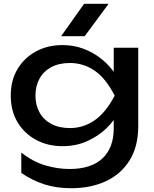

<svg xmlns="http://www.w3.org/2000/svg" viewBox="-20 -819 819 1018"><path d="M583 -139V-239L588 -257V-366L583 -386V-566H713V-151Q713 -42 667 31.5Q621 105 541 142Q461 179 357 179Q281 179 217 159Q153 139 93 98V-10Q154 38 219 57.5Q284 77 349 77Q463 77 523 21Q583 -35 583 -139ZM311 -44Q233 -44 171 -77.5Q109 -111 73 -171Q37 -231 37 -312Q37 -393 73 -453Q109 -513 171 -546.5Q233 -580 311 -580Q369 -580 418.5 -562Q468 -544 507.5 -514.5Q547 -485 574.5 -449.5Q602 -414 617 -377.5Q632 -341 632 -311Q632 -272 609 -225.5Q586 -179 543.5 -138Q501 -97 442 -70.5Q383 -44 311 -44ZM351 -140Q422 -140 481.5 -181Q541 -222 588 -312Q541 -404 481.5 -444.5Q422 -485 351 -485Q293 -485 252 -463Q211 -441 189.5 -402Q168 -363 168 -312Q168 -262 189.5 -223Q211 -184 252 -162Q293 -140 351 -140ZM426 -799H556L429 -627H304Z"/></svg>

Font: Unbounded
Style: Regular
Weight: 400
Designer: Luke Prowse, Jean-Baptiste Morizot, Fátima Lázaro, Florian Runge
Foundry: NaN
Version: Version 1.701;gftools[0.9.28.dev5+ged2979d]